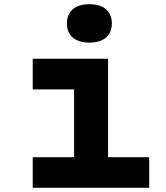

<svg xmlns="http://www.w3.org/2000/svg" viewBox="-20 -895 790 915"><path d="M136 -615H495V-146H691V0H136V-146H333V-469H136ZM406 -692Q355 -692 327 -716Q299 -740 299 -783Q299 -827 327 -851Q355 -875 406 -875Q457 -875 485 -851Q513 -827 513 -783Q513 -740 485 -716Q457 -692 406 -692Z"/></svg>

Font: Martian Mono SemiExpanded
Style: Bold
Weight: 700
Width: 6
Designer: Roman Shamin
Foundry: Evil Martians
Version: Version 1.000